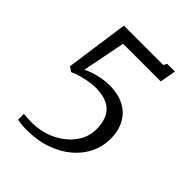

<svg xmlns="http://www.w3.org/2000/svg" viewBox="-217 -884 1018 1018"><g transform="rotate(45 292.5 -374.5)"><path d="M88.5 -37Q103 -35.5 119 -34.8Q135 -34 148.5 -34Q224 -34 285.2 -64Q346.5 -94 382.5 -143.2Q418.5 -192.5 418.5 -251Q418.5 -302.5 401 -336.8Q383.5 -371 348.5 -388Q313.5 -405 260.5 -405Q238 -405 210.5 -400.5Q183 -396 156.2 -388.2Q129.5 -380.5 109.5 -371L82.5 -388L132.5 -743H428L438 -762H496L480 -672H197.5L149.5 -429Q166 -438.5 191.8 -447Q217.5 -455.5 247 -460.8Q276.5 -466 304.5 -466Q365.5 -466 411.2 -443Q457 -420 482.2 -375.5Q507.5 -331 507.5 -266Q507.5 -211.5 483.5 -161.5Q459.5 -111.5 414 -72.2Q368.5 -33 304 -10Q239.5 13 158.5 13Q147.5 13 135.8 12.5Q124 12 112 10.5Q100 9 88.5 6Z"/></g></svg>

Font: Merriweather Light
Style: Regular
Weight: 300
Designer: Eben Sorkin
Foundry: Eben Sorkin
Version: Version 2.100